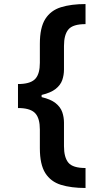

<svg xmlns="http://www.w3.org/2000/svg" viewBox="-20 -792 495 948"><path d="M402.3 136.2Q331.5 136.2 281 120.6Q230.5 105 203.6 62.5Q176.8 20 176.8 -60.1V-152.8Q176.8 -206.1 155.5 -231Q134.3 -255.9 81.1 -258.3H68.8V-377.4H82Q134.8 -379.9 155.8 -404.5Q176.8 -429.2 176.8 -481.9V-575.7Q176.8 -655.8 203.6 -698.2Q230.5 -740.7 281 -756.3Q331.5 -772 402.3 -772V-672.9Q339.8 -672.9 317.9 -646.7Q295.9 -620.6 295.9 -565.4V-448.7Q295.9 -421.4 287.4 -396.7Q278.8 -372.1 254.9 -353Q231 -334 185.5 -323.2V-312.5Q231 -301.8 254.9 -282.5Q278.8 -263.2 287.4 -238.3Q295.9 -213.4 295.9 -186.5V-70.3Q295.9 -14.6 317.9 11.5Q339.8 37.6 402.3 37.6Z"/></svg>

Font: Inter Semi Bold
Style: Regular
Weight: 600
Designer: Rasmus Andersson
Foundry: rsms
Version: Version 4.000;git-e0f93cc